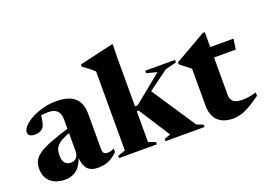

<svg xmlns="http://www.w3.org/2000/svg" viewBox="-106 -1012 1795 1298"><g transform="rotate(-20 791.0 -362.5)"><path d="M324 -312.5V-283Q281 -268.5 254.2 -254.8Q227.5 -241 213.2 -226.2Q199 -211.5 193.8 -194.2Q188.5 -177 188.5 -155.5Q188.5 -116.5 204.2 -99.2Q220 -82 245.5 -82Q262 -82 274.5 -89.2Q287 -96.5 294 -111.2Q301 -126 301 -148.5V-375.5Q301 -413 280.8 -434.5Q260.5 -456 218.5 -456Q197.5 -456 179.5 -453.8Q161.5 -451.5 148.5 -447.5L169 -478Q165 -445 161.2 -423.2Q157.5 -401.5 153 -388.5Q148.5 -375.5 142.5 -367.5Q134 -357 118.2 -350.2Q102.5 -343.5 83.5 -343.5Q58.5 -343.5 46.2 -352Q34 -360.5 34 -375.5Q34 -398 56 -421Q78 -444 115 -463.5Q152 -483 197.8 -495Q243.5 -507 291 -507Q356 -507 394.8 -488.2Q433.5 -469.5 450.5 -434.8Q467.5 -400 467.5 -353V-96Q467.5 -83.5 471.5 -75.5Q475.5 -67.5 483 -63.8Q490.5 -60 500.5 -60Q512.5 -60 524.5 -63.2Q536.5 -66.5 549 -73V-47Q513.5 -13.5 480.5 -0.2Q447.5 13 408 13Q370.5 13 347.8 -1Q325 -15 314.5 -43.8Q304 -72.5 302.5 -116L309 -112.5Q299 -70.5 279.5 -42.8Q260 -15 233 -1.2Q206 12.5 172 12.5Q104 12.5 66.2 -21.8Q28.5 -56 28.5 -116Q28.5 -146.5 39.5 -170.8Q50.5 -195 81 -216.8Q111.5 -238.5 170.2 -261.5Q229 -284.5 324 -312.5Z M842 -294 911.5 -362.5 1129 -35.5 1176 -16.5V0H895.5V-16.5L940 -32L796 -256H740V-292.5H801.5L1004 -457.5L929.5 -476.5V-494.5H1143.5V-476.5L1063.5 -456.5ZM782 -35 833 -16.5V0H561V-16.5L615.5 -35V-604Q609 -610 597.8 -619.5Q586.5 -629 570.8 -641Q555 -653 535.5 -667V-683L773 -738H784L782 -637Z M1397 -149Q1397 -117 1417.2 -101Q1437.5 -85 1477.5 -85Q1499.5 -85 1524.2 -88.5Q1549 -92 1581.5 -101V-77Q1533 -42 1497.8 -22.2Q1462.5 -2.5 1434.2 5.2Q1406 13 1378.5 13Q1334 13 1301 -2.8Q1268 -18.5 1249.8 -51.2Q1231.5 -84 1231.5 -135V-399L1156.5 -458V-472Q1164 -477 1182.2 -487Q1200.5 -497 1225 -511Q1249.5 -525 1276.8 -540.8Q1304 -556.5 1331.5 -572.2Q1359 -588 1382 -601.5H1397V-481ZM1332.5 -419.5V-494.5H1564L1553.5 -419.5Z"/></g></svg>

Font: Newsreader 60pt
Style: Bold
Weight: 700
Designer: Hugues Gentile
Foundry: Production Type
Version: Version 1.003